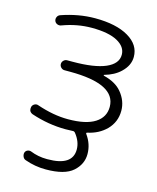

<svg xmlns="http://www.w3.org/2000/svg" viewBox="-113 -634 742 909"><g transform="rotate(15 258.0 -180.0)"><path d="M349.6 -307.6Q348.6 -307.6 348.6 -306.2Q348.6 -304.7 349.6 -303.7Q409.2 -289.1 438.5 -253.9Q472.7 -212.9 472.7 -164.1Q472.7 -109.4 434.6 -70.3Q398.4 -34.2 342.8 -22.5Q340.8 -22.5 339.8 -20Q338.9 -17.6 340.8 -15.6Q371.1 26.4 371.1 75.2Q371.1 125 331.1 160.6Q291 196.3 198.2 196.3Q145.5 196.3 96.7 178.7Q86.9 175.8 82.5 166Q78.1 156.2 80.1 146.5Q83 136.7 91.8 132.8Q100.6 128.9 109.4 131.8Q148.4 147.5 190.4 147.5Q192.4 147.5 194.3 147.5Q316.4 147.5 316.4 67.4Q316.4 28.3 287.1 -7.8Q282.2 -13.7 274.4 -12.7Q253.9 -11.7 240.2 -11.7Q156.2 -11.7 71.3 -40Q61.5 -43.9 56.6 -52.7Q54.7 -58.6 54.7 -64.5Q54.7 -68.4 55.7 -72.3Q58.6 -82 67.9 -86.9Q77.1 -91.8 86.9 -87.9Q167 -60.5 238.3 -60.5Q326.2 -60.5 370.6 -88.9Q415 -117.2 415 -168Q415 -280.3 189.5 -280.3H163.1Q153.3 -280.3 146 -287.6Q138.7 -294.9 138.7 -304.7Q138.7 -314.5 146 -321.8Q153.3 -329.1 163.1 -329.1H189.5Q295.9 -329.1 351.1 -353Q406.2 -377 406.2 -420.9Q406.2 -460 362.8 -483.9Q319.3 -507.8 236.3 -507.8Q165 -507.8 93.8 -481.4Q84 -477.5 74.2 -481.4Q64.5 -485.4 61 -494.6Q57.6 -503.9 61.5 -513.2Q65.4 -522.5 75.2 -526.4Q159.2 -555.7 240.2 -555.7Q343.8 -555.7 403.8 -520.5Q463.9 -485.4 463.9 -425.8Q463.9 -383.8 427.7 -349.6Q398.4 -321.3 349.6 -307.6Z"/></g></svg>

Font: irohamaru Light
Style: Regular
Weight: 200
Designer: [Source Han Sans]
Ryoko NISHIZUKA  (kana & ideographs); Paul D. Hunt (Latin, Greek & Cyrillic); Wenlong ZHANG  (bopomofo
Version: Version 1.01